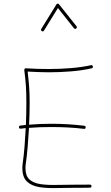

<svg xmlns="http://www.w3.org/2000/svg" viewBox="-20 -1022 596 1031"><path d="M82 -338.4Q81.1 -346.7 89.4 -347.7Q104.5 -349.6 119.1 -351.1Q121.6 -412.1 121.6 -468.8Q121.6 -521.5 119.1 -559.3Q116.7 -597.2 110.4 -646Q109.9 -648.4 112.1 -652.1Q114.3 -655.8 119.1 -655.3Q149.9 -653.3 180.9 -652.3Q211.9 -651.4 242.7 -651.4Q300.3 -651.4 360.1 -656.2Q419.9 -661.1 468.3 -671.9Q476.6 -673.8 478.5 -665.5Q480.5 -657.2 472.2 -655.3Q422.4 -643.6 361.6 -638.7Q300.8 -633.8 242.7 -633.8Q214.4 -633.8 185.5 -635Q156.7 -636.2 128.4 -637.7Q133.8 -592.3 136.5 -555.9Q139.2 -519.5 139.2 -468.8Q139.2 -414.1 136.2 -352.5Q193.8 -357.4 256.3 -357.4Q301.3 -357.4 345.2 -354.7Q389.2 -352.1 432.6 -346.7Q440.9 -345.7 439.9 -337.4Q439 -329.1 430.7 -330.1Q387.7 -335.4 344.2 -337.6Q300.8 -339.8 256.3 -339.8Q224.6 -339.8 195.1 -338.9Q165.5 -337.9 135.7 -335.4Q132.8 -284.2 128.7 -234.6Q124.5 -185.1 118.7 -144Q116.7 -132.3 116.7 -119.6Q116.7 -78.1 137.9 -58.6Q159.2 -39.1 196.8 -33.4Q234.4 -27.8 283.2 -29.1Q332 -30.3 387.2 -30.3Q406.7 -30.3 425.5 -30.3Q444.3 -30.3 462.4 -30.8Q471.2 -30.8 471.2 -22.5Q471.2 -14.2 462.4 -14.2Q444.3 -13.7 425.5 -13.7Q406.7 -13.7 387.2 -13.7Q334.5 -13.7 283.4 -12.2Q232.4 -10.7 190.9 -17.3Q149.4 -23.9 124.8 -47.1Q100.1 -70.3 100.1 -119.6Q100.1 -133.8 102.1 -147Q107.9 -187 111.8 -235.4Q115.7 -283.7 118.2 -334Q105 -332.5 91.3 -331.1Q83 -330.1 82 -338.4ZM204.6 -855Q197.3 -859.4 201.7 -866.7L282.7 -998Q285.2 -1002.9 290 -1002.4Q294.9 -1002 296.9 -999L390.6 -881.3Q396 -875 389.2 -869.1Q382.8 -863.8 377 -870.6L291 -979L216.3 -857.9Q211.9 -850.6 204.6 -855Z"/></svg>

Font: Mikhak-DS2-FD Thin
Style: Regular
Weight: 100
Designer: Amin Abedi
Version: Version 3.2